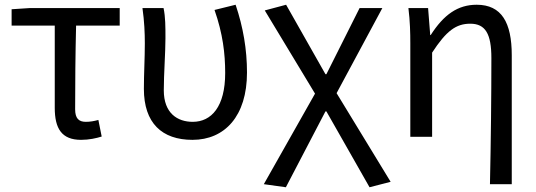

<svg xmlns="http://www.w3.org/2000/svg" viewBox="-20 -577 2263 810"><path d="M322 13C356 13 387 6 409 -1L395 -71C377 -66 360 -63 342 -63C312 -63 297 -78 297 -116C297 -226 298 -346 301 -469H485V-543H106L29 -538V-469H211V-122C211 -35 240 13 322 13Z M792 13C928 13 1022 -87 1022 -271C1022 -368 1006 -462 974 -557L885 -535C920 -435 930 -351 930 -269C930 -127 872 -63 793 -63C729 -63 671 -99 671 -196C671 -263 678 -356 678 -416C678 -464 678 -505 670 -543H581C589 -486 591 -438 591 -394C591 -330 587 -266 587 -202C587 -58 663 13 792 13Z M1186 213 1353 -107H1357L1539 213L1628 190L1400 -184L1593 -543H1497L1357 -264H1353L1187 -557L1097 -533L1309 -182L1093 200Z M2047 200H2139V-344C2139 -482 2096 -557 1991 -557C1911 -557 1852 -515 1797 -429H1795L1786 -543H1703C1710 -486 1711 -438 1711 -394V0H1803V-355C1863 -447 1904 -477 1964 -477C2028 -477 2053 -434 2053 -332C2053 -176 2051 23 2047 200Z"/></svg>

Font: Noto Sans Mono CJK HK
Style: Regular
Weight: 400
Designer: Ryoko NISHIZUKA 西塚涼子 (kana, bopomofo & ideographs); Paul D. Hunt (Latin, Greek & Cyrillic); Sandoll Communications 산돌커뮤니
Foundry: Adobe
Version: Version 2.004;hotconv 1.0.118;makeotfexe 2.5.65603